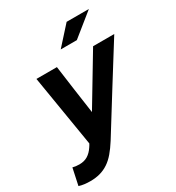

<svg xmlns="http://www.w3.org/2000/svg" viewBox="-272 -872 1118 1218"><g transform="rotate(-30 287.5 -263.5)"><path d="M0 0ZM129 24Q133 18 136.5 12.5Q140 7 143 1Q121 -130 100 -260Q79 -390 57 -521H207Q219 -431 231.5 -342Q244 -253 257 -163Q311 -253 364.5 -342Q418 -431 472 -521H627Q536 -376 447 -233Q358 -90 268 55Q242 96 216.5 126Q191 156 162.5 175Q134 194 101.5 203Q69 212 30 212Q8 212 -12.5 209.5Q-33 207 -52 201Q-45 170 -39 140Q-33 110 -26 79Q-5 85 23 85Q58 85 83.5 69.5Q109 54 129 24ZM404 -739H567L402 -606H284Z"/></g></svg>

Font: Rosa Sans
Style: Bold Italic
Weight: 700
Italic angle: -12°
Designer: Pentagram / MCKL
Foundry: Pentagram / MCKL
Version: Version 1.005;September 16, 2019;FontCreator 11.5.0.2425 64-